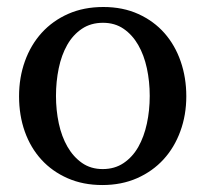

<svg xmlns="http://www.w3.org/2000/svg" viewBox="-20 -514 584 546"><path d="M405.8 -241.2Q405.8 -282.2 397.7 -319.8Q389.6 -357.4 373 -386.2Q356.4 -415 331.5 -432.1Q306.6 -449.2 272.9 -449.2Q238.3 -449.2 212.9 -432.1Q187.5 -415 171.1 -386.2Q154.8 -357.4 147 -319.8Q139.2 -282.2 139.2 -241.2Q139.2 -200.7 147.2 -163.1Q155.3 -125.5 171.9 -96.7Q188.5 -67.9 213.4 -50.5Q238.3 -33.2 272 -33.2Q306.2 -33.2 331.5 -50.3Q356.9 -67.4 373.3 -96.2Q389.6 -125 397.7 -162.6Q405.8 -200.2 405.8 -241.2ZM509.8 -240.2Q509.8 -187 492.9 -140.9Q476.1 -94.7 445.1 -60.8Q414.1 -26.9 369.9 -7.3Q325.7 12.2 271 12.2Q216.3 12.2 172.4 -7.1Q128.4 -26.4 97.7 -60.1Q66.9 -93.8 50.5 -139.9Q34.2 -186 34.2 -240.2Q34.2 -293.5 50.8 -339.8Q67.4 -386.2 98.6 -420.7Q129.9 -455.1 174.1 -474.6Q218.3 -494.1 273.9 -494.1Q329.6 -494.1 373.5 -474.1Q417.5 -454.1 447.8 -419.7Q478 -385.3 493.9 -339.1Q509.8 -293 509.8 -240.2Z"/></svg>

Font: BabelStone Ogham Pictish
Style: Bold
Weight: 700
Designer: Andrew West
Foundry: BabelStone
Version: Version 1.02 March 14, 2022